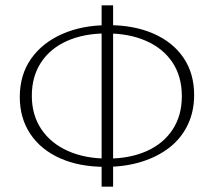

<svg xmlns="http://www.w3.org/2000/svg" viewBox="-20 -688 800 718"><path d="M374 -64Q277 -64 205 -96Q133 -128 93.5 -187Q54 -246 54 -325Q54 -408 96 -468Q138 -528 213 -561Q288 -594 385 -594Q482 -594 554.5 -562Q627 -530 666.5 -471.5Q706 -413 706 -333Q706 -271 682 -221Q658 -171 614 -136.5Q570 -102 509 -83Q448 -64 374 -64ZM382 -95Q466 -95 528.5 -123Q591 -151 625.5 -203.5Q660 -256 660 -328Q660 -402 625 -454.5Q590 -507 526.5 -535Q463 -563 379 -563Q294 -563 231 -535Q168 -507 133.5 -454.5Q99 -402 99 -330Q99 -258 134.5 -205Q170 -152 234 -123.5Q298 -95 382 -95ZM360 10V-668H403V10Z"/></svg>

Font: Ysabeau Office ExtraLight
Style: Regular
Weight: 250
Designer: Christian Thalmann (Catharsis Fonts)
Version: Version 2.001;gftools[0.9.30]; featfreeze: tnum,lnum,ss02